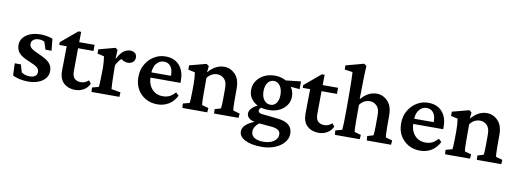

<svg xmlns="http://www.w3.org/2000/svg" viewBox="-58 -880 3773 1394"><g transform="rotate(10 1828.0 -183.0)"><path d="M152.8 5.9Q121.6 5.9 90.6 -0.7Q59.6 -7.3 38.6 -19L34.7 -107.9H80.1L96.7 -51.3Q123.5 -33.2 158.2 -33.2Q183.1 -33.2 197.5 -44.2Q211.9 -55.2 211.9 -74.2Q211.9 -93.3 197.8 -106.7Q183.6 -120.1 140.6 -137.2Q84 -159.2 61.3 -183.1Q38.6 -207 38.6 -244.1Q38.6 -289.1 79.1 -318.1Q119.6 -347.2 184.6 -347.2Q208.5 -347.2 232.9 -342.5Q257.3 -337.9 273.4 -331.1L282.2 -244.1H237.3L219.7 -299.3Q202.1 -309.6 178.2 -309.6Q153.3 -309.6 138.2 -297.9Q123 -286.1 123 -267.6Q123 -247.1 140.4 -233.6Q157.7 -220.2 203.6 -200.7Q254.9 -178.7 276.4 -155Q297.9 -131.3 297.9 -97.2Q297.9 -50.8 257.3 -22.5Q216.8 5.9 152.8 5.9Z M604.5 -58.1Q591.3 -27.3 562.5 -10.5Q533.7 6.3 500 6.3Q448.2 6.3 415.3 -23.7Q382.3 -53.7 382.3 -115.2L384.8 -295.4H330.1V-315.9L450.2 -416.5H470.2L468.8 -314.9L467.3 -125.5Q467.3 -89.4 483.9 -72.8Q500.5 -56.2 530.8 -56.2Q562 -56.2 587.4 -79.6ZM433.6 -295.4V-340.3H582.5V-295.4Z M619.6 0 617.7 -32.2 666 -45.4Q667 -50.3 668.2 -71.3Q669.4 -92.3 669.9 -125.5L670.9 -185.5Q670.9 -210 668.9 -231.2Q667 -252.4 664.1 -270.5L614.3 -281.7V-313L736.8 -345.7L752.9 -333.5L750 -269.5L752.4 -269Q774.9 -313 798.6 -328.9Q822.3 -344.7 845.7 -344.7Q865.7 -344.7 879.9 -334Q894 -323.2 894 -301.8Q894 -279.3 878.9 -266.8Q863.8 -254.4 841.8 -254.4Q809.6 -254.4 782.2 -282.2L800.8 -278.8Q773.9 -261.2 753.9 -219.7L754.9 -153.3Q755.4 -115.7 756.6 -85.4Q757.8 -55.2 759.3 -45.4L827.1 -33.7L825.7 0Z M1105 5.9Q1056.2 5.9 1018.1 -15.9Q980 -37.6 958 -75.9Q936 -114.3 936 -165Q936 -219.7 960.2 -260.7Q984.4 -301.8 1023.2 -324.7Q1062 -347.7 1106.4 -347.2Q1172.4 -346.7 1208.5 -305.2Q1244.6 -263.7 1244.6 -193.8V-176.8H1009.8V-215.3H1178.7L1167.5 -199.7V-222.2Q1167.5 -262.7 1149.4 -285.4Q1131.3 -308.1 1100.1 -308.1Q1068.8 -308.1 1045.9 -281.2Q1022.9 -254.4 1022.9 -200.2V-187Q1022.9 -127.9 1053.5 -93.5Q1084 -59.1 1134.3 -59.1Q1161.1 -59.1 1182.9 -69.1Q1204.6 -79.1 1225.1 -103.5L1247.1 -83Q1224.6 -38.1 1187.7 -16.1Q1150.9 5.9 1105 5.9Z M1289.6 0 1287.1 -32.2 1335.9 -45.4Q1336.9 -50.8 1338.1 -71.3Q1339.4 -91.8 1339.8 -125.5L1340.3 -185.5Q1340.3 -210.4 1338.6 -231.7Q1336.9 -252.9 1334 -270.5L1283.7 -281.7V-313L1407.7 -345.7L1425.8 -332.5L1421.4 -288.6L1423.3 -287.6Q1474.1 -347.2 1538.1 -347.2Q1584.5 -347.2 1618.9 -312Q1653.3 -276.9 1653.3 -208.5V-125.5Q1653.3 -98.1 1654.3 -75Q1655.3 -51.8 1657.7 -45.4L1706.1 -32.2L1703.6 0H1523.4L1522 -32.2L1566.4 -45.4Q1567.9 -55.2 1569.1 -75.9Q1570.3 -96.7 1570.3 -122.6V-196.3Q1570.3 -244.1 1548.1 -264.4Q1525.9 -284.7 1499 -284.7Q1453.1 -284.7 1423.8 -244.6V-128.4Q1423.8 -97.7 1424.8 -74.7Q1425.8 -51.8 1427.7 -45.4L1475.6 -32.2L1473.1 0Z M1904.8 178.2Q1826.7 178.2 1782 155Q1737.3 131.8 1737.3 92.8Q1737.3 40 1834.5 3.9L1866.7 8.3Q1844.7 22.5 1832.3 41Q1819.8 59.6 1819.8 80.1Q1819.8 108.4 1843.8 124Q1867.7 139.6 1910.6 139.6Q1956.5 139.6 1986.3 119.9Q2016.1 100.1 2016.1 69.3Q2016.1 46.9 1999.8 35.6Q1983.4 24.4 1944.8 21L1852.1 13.2L1843.3 9.3Q1808.1 9.3 1786.9 -5.6Q1765.6 -20.5 1765.6 -43.9Q1765.6 -66.9 1788.3 -87.9Q1811 -108.9 1851.1 -123L1862.8 -108.9Q1838.9 -91.8 1838.9 -79.6Q1838.9 -58.6 1868.7 -56.2L1980.5 -44.4Q2093.8 -34.2 2093.8 48.8Q2093.8 85 2068.8 114.3Q2043.9 143.6 2001.2 160.9Q1958.5 178.2 1904.8 178.2ZM1909.2 -94.2Q1841.8 -94.2 1800 -128.2Q1758.3 -162.1 1758.3 -216.3Q1758.3 -253.9 1778.6 -283.7Q1798.8 -313.5 1833.3 -330.6Q1867.7 -347.7 1911.1 -347.7Q1953.6 -347.7 1987.1 -330.8Q2020.5 -314 2039.8 -285.2Q2059.1 -256.3 2059.1 -220.2Q2059.1 -165.5 2016.6 -129.9Q1974.1 -94.2 1909.2 -94.2ZM1914.6 -133.8Q1941.9 -133.8 1958.3 -156Q1974.6 -178.2 1974.6 -216.3Q1974.6 -257.8 1956.8 -283.2Q1939 -308.6 1910.2 -308.6Q1882.8 -308.6 1865.7 -284.7Q1848.6 -260.7 1848.6 -222.2Q1848.6 -182.6 1866.9 -158.2Q1885.3 -133.8 1914.6 -133.8ZM2104.5 -282.2 2003.4 -291 1976.6 -325.2 2104.5 -339.4Z M2399.4 -58.1Q2386.2 -27.3 2357.4 -10.5Q2328.6 6.3 2294.9 6.3Q2243.2 6.3 2210.2 -23.7Q2177.2 -53.7 2177.2 -115.2L2179.7 -295.4H2125V-315.9L2245.1 -416.5H2265.1L2263.7 -314.9L2262.2 -125.5Q2262.2 -89.4 2278.8 -72.8Q2295.4 -56.2 2325.7 -56.2Q2356.9 -56.2 2382.3 -79.6ZM2228.5 -295.4V-340.3H2377.4V-295.4Z M2414.1 0 2411.6 -32.2 2460.4 -45.4Q2461.9 -57.1 2463.4 -95.7Q2464.8 -134.3 2464.8 -184.6V-283.2Q2464.8 -318.8 2464.4 -357.2Q2463.9 -395.5 2463.1 -426.3Q2462.4 -457 2460.9 -471.2L2402.8 -479L2401.4 -509.8L2533.7 -545.4L2552.7 -532.7Q2550.8 -500.5 2549.8 -468.8Q2548.8 -437 2548.1 -394.8Q2547.4 -352.5 2546.4 -288.6L2548.8 -288.1Q2598.6 -347.2 2662.6 -347.2Q2709 -347.2 2743.4 -311.8Q2777.8 -276.4 2777.8 -207.5V-125.5Q2777.8 -98.1 2779.1 -75.4Q2780.3 -52.7 2782.2 -45.4L2830.6 -32.2L2828.1 0H2648.9L2646.5 -32.2L2690.9 -45.4Q2692.4 -55.2 2693.6 -75.9Q2694.8 -96.7 2694.8 -122.6V-196.3Q2694.8 -243.2 2673.1 -263.9Q2651.4 -284.7 2623.5 -284.7Q2577.6 -284.7 2548.3 -244.6V-128.4Q2548.3 -60.1 2552.2 -45.4L2599.6 -32.2L2597.7 0Z M3042 5.9Q2993.2 5.9 2955.1 -15.9Q2917 -37.6 2895 -75.9Q2873 -114.3 2873 -165Q2873 -219.7 2897.2 -260.7Q2921.4 -301.8 2960.2 -324.7Q2999 -347.7 3043.5 -347.2Q3109.4 -346.7 3145.5 -305.2Q3181.6 -263.7 3181.6 -193.8V-176.8H2946.8V-215.3H3115.7L3104.5 -199.7V-222.2Q3104.5 -262.7 3086.4 -285.4Q3068.4 -308.1 3037.1 -308.1Q3005.9 -308.1 2982.9 -281.2Q2960 -254.4 2960 -200.2V-187Q2960 -127.9 2990.5 -93.5Q3021 -59.1 3071.3 -59.1Q3098.1 -59.1 3119.9 -69.1Q3141.6 -79.1 3162.1 -103.5L3184.1 -83Q3161.6 -38.1 3124.8 -16.1Q3087.9 5.9 3042 5.9Z M3226.6 0 3224.1 -32.2 3272.9 -45.4Q3273.9 -50.8 3275.1 -71.3Q3276.4 -91.8 3276.9 -125.5L3277.3 -185.5Q3277.3 -210.4 3275.6 -231.7Q3273.9 -252.9 3271 -270.5L3220.7 -281.7V-313L3344.7 -345.7L3362.8 -332.5L3358.4 -288.6L3360.4 -287.6Q3411.1 -347.2 3475.1 -347.2Q3521.5 -347.2 3555.9 -312Q3590.3 -276.9 3590.3 -208.5V-125.5Q3590.3 -98.1 3591.3 -75Q3592.3 -51.8 3594.7 -45.4L3643.1 -32.2L3640.6 0H3460.4L3459 -32.2L3503.4 -45.4Q3504.9 -55.2 3506.1 -75.9Q3507.3 -96.7 3507.3 -122.6V-196.3Q3507.3 -244.1 3485.1 -264.4Q3462.9 -284.7 3436 -284.7Q3390.1 -284.7 3360.8 -244.6V-128.4Q3360.8 -97.7 3361.8 -74.7Q3362.8 -51.8 3364.7 -45.4L3412.6 -32.2L3410.2 0Z"/></g></svg>

Font: Lateef Medium
Style: Regular
Weight: 500
Designer: SIL International
Foundry: SIL International
Version: Version 4.200